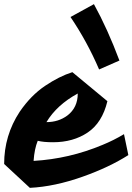

<svg xmlns="http://www.w3.org/2000/svg" viewBox="-55 -879 639 926"><path d="M201 -193Q154 -193 127 -200Q111 -161 107 -103Q279 -113 439 -180Q493 -202 543 -232L564 -131Q471 -72 344 -27Q209 21 89 27L-35 -88Q-35 -226 40 -340Q94 -419 162.5 -465Q231 -511 294 -531L463 -391Q438 -287 368 -240Q298 -193 201 -193ZM169 -290Q227 -290 270 -322Q320 -360 320 -428Q219 -373 169 -290ZM423 -544Q365 -679 285 -797L398 -859Q464 -739 521 -587Z"/></svg>

Font: Vampiro One
Style: Regular
Weight: 400
Designer: Riccardo De Franceschi
Foundry: Sorkin Type Co.
Version: Version 1.002